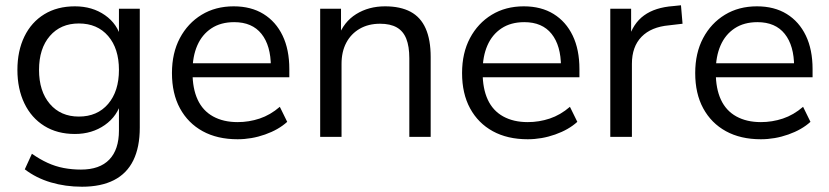

<svg xmlns="http://www.w3.org/2000/svg" viewBox="-20 -519 3142 728"><path d="M291 189Q228 189 172.5 172.5Q117 156 74 123L101 64Q131 85 160.5 98.5Q190 112 221.5 118Q253 124 287 124Q358 124 394.5 86Q431 48 431 -24V-137H441Q426 -79 377.5 -45Q329 -11 264 -11Q197 -11 148 -41.5Q99 -72 72.5 -127Q46 -182 46 -254Q46 -326 72.5 -380.5Q99 -435 148 -465Q197 -495 264 -495Q330 -495 378 -461.5Q426 -428 440 -371H431V-486H510V-35Q510 39 485.5 89Q461 139 412 164Q363 189 291 189ZM279 -77Q349 -77 390 -125Q431 -173 431 -254Q431 -335 390 -382.5Q349 -430 279 -430Q210 -430 169 -382.5Q128 -335 128 -254Q128 -173 169 -125Q210 -77 279 -77Z M881 9Q804 9 748.5 -21.5Q693 -52 662.5 -108Q632 -164 632 -242Q632 -318 662 -374.5Q692 -431 744.5 -463Q797 -495 866 -495Q932 -495 979 -466Q1026 -437 1051.5 -384Q1077 -331 1077 -257V-226H694V-279H1023L1007 -266Q1007 -346 971.5 -390.5Q936 -435 868 -435Q817 -435 781.5 -411.5Q746 -388 728 -346.5Q710 -305 710 -250V-244Q710 -183 729.5 -141Q749 -99 788 -77.5Q827 -56 881 -56Q924 -56 964.5 -69.5Q1005 -83 1041 -114L1069 -57Q1036 -27 985 -9Q934 9 881 9Z M1194 0V-486H1273V-378H1262Q1283 -436 1330.5 -465.5Q1378 -495 1440 -495Q1498 -495 1536.5 -474.5Q1575 -454 1594 -411Q1613 -368 1613 -303V0H1532V-298Q1532 -343 1520.5 -372Q1509 -401 1484.5 -415Q1460 -429 1421 -429Q1377 -429 1344 -410Q1311 -391 1293 -357Q1275 -323 1275 -277V0Z M1981 9Q1904 9 1848.5 -21.5Q1793 -52 1762.5 -108Q1732 -164 1732 -242Q1732 -318 1762 -374.5Q1792 -431 1844.5 -463Q1897 -495 1966 -495Q2032 -495 2079 -466Q2126 -437 2151.5 -384Q2177 -331 2177 -257V-226H1794V-279H2123L2107 -266Q2107 -346 2071.5 -390.5Q2036 -435 1968 -435Q1917 -435 1881.5 -411.5Q1846 -388 1828 -346.5Q1810 -305 1810 -250V-244Q1810 -183 1829.5 -141Q1849 -99 1888 -77.5Q1927 -56 1981 -56Q2024 -56 2064.5 -69.5Q2105 -83 2141 -114L2169 -57Q2136 -27 2085 -9Q2034 9 1981 9Z M2294 0V-486H2373V-371H2363Q2380 -430 2422 -460.5Q2464 -491 2533 -496L2562 -499L2568 -429L2517 -423Q2449 -417 2412.5 -379.5Q2376 -342 2376 -277V0Z M2865 9Q2788 9 2732.5 -21.5Q2677 -52 2646.5 -108Q2616 -164 2616 -242Q2616 -318 2646 -374.5Q2676 -431 2728.5 -463Q2781 -495 2850 -495Q2916 -495 2963 -466Q3010 -437 3035.5 -384Q3061 -331 3061 -257V-226H2678V-279H3007L2991 -266Q2991 -346 2955.5 -390.5Q2920 -435 2852 -435Q2801 -435 2765.5 -411.5Q2730 -388 2712 -346.5Q2694 -305 2694 -250V-244Q2694 -183 2713.5 -141Q2733 -99 2772 -77.5Q2811 -56 2865 -56Q2908 -56 2948.5 -69.5Q2989 -83 3025 -114L3053 -57Q3020 -27 2969 -9Q2918 9 2865 9Z"/></svg>

Font: NunitoSans1
Style: Book
Weight: 400
Designer: Vernon Adams
Foundry: Vernon Adams
Version: Version 3.101;gftools[0.9.27]